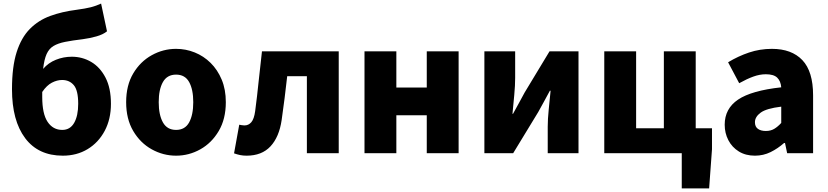

<svg xmlns="http://www.w3.org/2000/svg" viewBox="-20 -856 4629 1073"><path d="M216 -314Q216 -220 246 -175Q276 -130 328 -130Q372 -130 394.5 -169.5Q417 -209 417 -276Q417 -351 392.5 -380Q368 -409 327 -409Q299 -409 270 -394Q241 -379 216 -342Q216 -335 216 -328.5Q216 -322 216 -314ZM331 14Q194 14 120.5 -84Q47 -182 47 -357Q47 -483 73 -564.5Q99 -646 147 -694.5Q195 -743 261 -767Q327 -791 406 -801Q458 -808 487.5 -815.5Q517 -823 545 -836L578 -681Q556 -663 518.5 -652.5Q481 -642 443 -637Q384 -630 344 -622Q304 -614 279 -599Q254 -584 240.5 -554Q227 -524 221 -471Q250 -505 292.5 -522Q335 -539 381 -539Q440 -539 489.5 -510Q539 -481 569.5 -422.5Q600 -364 600 -276Q600 -190 565 -124.5Q530 -59 469.5 -22.5Q409 14 331 14Z M964 14Q892 14 828 -21.5Q764 -57 724.5 -124Q685 -191 685 -285Q685 -379 724.5 -445.5Q764 -512 828 -547.5Q892 -583 964 -583Q1018 -583 1068 -563Q1118 -543 1157 -504.5Q1196 -466 1219 -411Q1242 -356 1242 -285Q1242 -191 1202.5 -124Q1163 -57 1099.5 -21.5Q1036 14 964 14ZM964 -130Q1014 -130 1037 -172Q1060 -214 1060 -285Q1060 -356 1037 -397.5Q1014 -439 964 -439Q914 -439 890.5 -397.5Q867 -356 867 -285Q867 -214 890.5 -172Q914 -130 964 -130Z M1358 14Q1338 14 1321.5 10.5Q1305 7 1288 1L1317 -159Q1324 -158 1331 -156.5Q1338 -155 1346 -155Q1369 -155 1384.5 -173Q1400 -191 1406 -235Q1417 -318 1425.5 -402Q1434 -486 1444 -569H1873V0H1695V-430H1585Q1578 -369 1570.5 -307.5Q1563 -246 1554 -185Q1540 -90 1491.5 -38Q1443 14 1358 14Z M2017 0V-569H2195V-367H2365V-569H2543V0H2365V-212H2195V0Z M2687 0V-569H2859V-421Q2859 -379 2854 -325.5Q2849 -272 2844 -220H2847Q2861 -246 2880 -280Q2899 -314 2912 -339L3051 -569H3213V0H3041V-148Q3041 -190 3046.5 -243.5Q3052 -297 3057 -349H3053Q3039 -324 3020.5 -289Q3002 -254 2988 -230L2848 0Z M3790 197V0H3357V-569H3535V-139H3690V-569H3868V-139H3959V-22L3943 197Z M4199 14Q4147 14 4109 -9.5Q4071 -33 4050.5 -72.5Q4030 -112 4030 -159Q4030 -249 4105 -299.5Q4180 -350 4346 -368Q4343 -403 4323.5 -422Q4304 -441 4260 -441Q4226 -441 4190 -428Q4154 -415 4111 -391L4049 -508Q4105 -542 4166 -562.5Q4227 -583 4294 -583Q4404 -583 4464 -520Q4524 -457 4524 -323V0H4379L4367 -57H4362Q4327 -26 4286.5 -6Q4246 14 4199 14ZM4260 -124Q4287 -124 4307 -136Q4327 -148 4346 -169V-260Q4263 -250 4231 -226.5Q4199 -203 4199 -173Q4199 -148 4215.5 -136Q4232 -124 4260 -124Z"/></svg>

Font: Source Han Sans CN Heavy
Style: Regular
Weight: 900
Designer: Ryoko NISHIZUKA 西塚涼子 (kana, bopomofo & ideographs); Paul D. Hunt (Latin, Greek & Cyrillic); Sandoll Communications 산돌커뮤니
Foundry: Adobe
Version: Version 2.000;hotconv 1.0.107;makeotfexe 2.5.65593